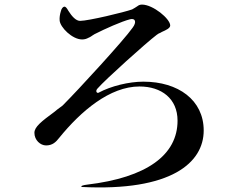

<svg xmlns="http://www.w3.org/2000/svg" viewBox="-20 -779 1040 837"><path d="M260 -750C265 -751 271 -745 278 -732C293 -708 311 -688 329 -688C365 -688 523 -726 556 -738C564 -742 571 -747 579 -752C584 -756 590 -759 599 -759C647 -759 722 -697 722 -668C722 -656 704 -648 686 -640C685 -639 681 -637 679 -636C673 -634 670 -632 663 -627C618 -593 441 -434 405 -393C394 -381 403 -371 410 -375C464 -404 542 -423 605 -423C757 -423 868 -343 868 -210C868 -70 727 56 335 36V33C335 31 343 28 359 26C621 -5 754 -104 754 -253C754 -349 684 -402 588 -402C459 -402 333 -295 238 -178C224 -160 209 -145 181 -145C156 -145 130 -168 130 -200C130 -226 161 -250 218 -292C223 -297 233 -304 241 -310L253 -319C322 -388 521 -605 558 -658C577 -683 570 -701 547 -695C511 -686 437 -653 392 -630L384 -625C383 -624 382 -624 381 -623C379 -622 375 -618 365 -614C358 -610 349 -607 338 -607C295 -607 242 -660 240 -690C239 -702 241 -716 245 -729C248 -743 255 -749 260 -750Z"/></svg>

Font: 寒蝉锦书宋Pro Soft
Style: Regular
Weight: 700
Designer: 寒蝉锦书宋{Warren} 思源宋体{Ryoko NISHIZUKA 西塚涼子 (kana & ideographs); Frank Grießhammer (Latin, Greek & Cyrillic); Wenlong ZHANG 
Foundry: Adobe & ChillType
Version: Version 2.000;Glyphs 3.1.1 (3135)